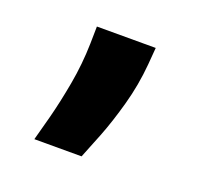

<svg xmlns="http://www.w3.org/2000/svg" viewBox="-64 -169 437 418"><g transform="rotate(20 155.0 39.5)"><path d="M232.2 -99.4 229 -60Q224.8 -11 211.8 35.9Q198.9 82.7 184.3 119.9Q169.7 157 161.2 177.6H51.8Q57.5 157.3 67.3 119.9Q77.1 82.4 85.6 35.5Q94.1 -11.4 95.2 -59.7L95.9 -99.4Z"/></g></svg>

Font: Inter UI Extra Bold
Style: Regular
Weight: 800
Designer: Rasmus Andersson
Foundry: rsms
Version: 3.2;8d6f07862